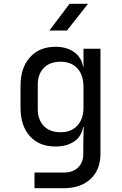

<svg xmlns="http://www.w3.org/2000/svg" viewBox="-20 -805 639 1005"><path d="M238.3 -645 344.2 -785.2H440.9L330.1 -645ZM160.6 180.2V98.1H314.9Q361.8 98.1 389.2 71.3Q416 44.9 416 0V-49.8L418 -140.1H415Q407.2 -91.3 368.2 -64.5Q329.1 -38.1 270.5 -38.1Q185.5 -38.1 136.7 -91.8Q87.9 -146 87.4 -240.2V-356Q87.4 -450.2 136.7 -504.9Q185.5 -560.1 270.5 -560.1Q329.1 -560.1 368.2 -532.2Q407.2 -504.4 415 -455.1H417V-549.8H505.9V0Q505.9 83 454.6 131.3Q403.3 179.7 314 180.2ZM297.4 -112.8Q353 -112.8 385.3 -147.9Q417.5 -183.1 417 -245.1V-350.1Q417 -412.1 385.3 -446.8Q353 -481.9 297.4 -481.9Q240.2 -481.9 209 -449.2Q177.2 -416 177.7 -359.9V-234.9Q177.7 -178.7 209 -146Q240.2 -112.8 297.4 -112.8Z"/></svg>

Font: UDEV Gothic 35
Style: Regular
Weight: 400
Version: v2.1.0; ttfautohint (v1.8.4.7-5d5b-dirty) -l 6 -r 45 -G 200 